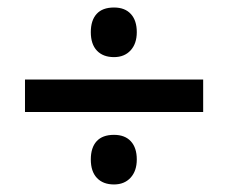

<svg xmlns="http://www.w3.org/2000/svg" viewBox="-20 -609 611 514"><path d="M523.9 -309.1H46.9V-396H523.9ZM223.1 -182.1Q223.1 -213.9 238.8 -231Q254.4 -248 285.2 -248Q314.5 -248 330.3 -230.7Q346.2 -213.4 346.2 -182.1Q346.2 -151.4 329.6 -133.3Q313 -115.2 285.2 -115.2Q255.9 -115.2 239.5 -132.6Q223.1 -149.9 223.1 -182.1ZM223.1 -522.9Q223.1 -554.7 238.8 -571.8Q254.4 -588.9 285.2 -588.9Q314.5 -588.9 330.3 -571.5Q346.2 -554.2 346.2 -522.9Q346.2 -492.2 329.6 -474.1Q313 -456.1 285.2 -456.1Q255.9 -456.1 239.5 -473.4Q223.1 -490.7 223.1 -522.9Z"/></svg>

Font: Open Sans
Style: SemiBold
Weight: 600
Foundry: Ascender Corporation
Version: Version 1.10